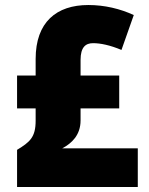

<svg xmlns="http://www.w3.org/2000/svg" viewBox="-20 -745 593 765"><path d="M332 -725C205 -725 122 -657 122 -510V-444H48V-313H122V-264C122 -198 99 -179 48 -148V0H529V-154H228C266 -174 301 -207 301 -265V-313H455V-444H301V-506C301 -557 321 -573 351 -573C380 -573 419 -565 464 -546L513 -685C459 -710 397 -725 332 -725Z"/></svg>

Font: Noto Sans Telugu SemiCondensed Black
Style: Regular
Weight: 900
Width: 4
Designer: Jelle Bosma - Monotype Design Team
Foundry: Monotype Imaging Inc.
Version: Version 2.005